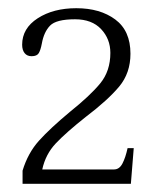

<svg xmlns="http://www.w3.org/2000/svg" viewBox="-20 -729 382 468"><path d="M35 -313Q48 -356 75 -386Q102 -416 150 -456Q200 -496 224.5 -526Q249 -556 249 -600Q249 -634 226.5 -658Q204 -682 163 -682Q117 -682 102 -666.5Q87 -651 82 -623Q79 -607 74.5 -599.5Q70 -592 57 -592Q46 -592 40 -599.5Q34 -607 34 -620Q34 -660 72 -684.5Q110 -709 166 -709Q224 -709 261 -681.5Q298 -654 298 -598Q298 -551 270.5 -518Q243 -485 189 -444Q141 -406 116 -379.5Q91 -353 83 -316H258Q271 -316 278.5 -330.5Q286 -345 291 -368H306L299 -281H35Z"/></svg>

Font: Taviraj ExtraLight
Style: Regular
Weight: 275
Designer: Katatrad Team
Foundry: CadsonDemak
Version: Version 1.001